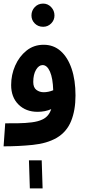

<svg xmlns="http://www.w3.org/2000/svg" viewBox="-20 -809 475 1068"><path d="M0 5 9 -123Q44 -123 83 -123.5Q122 -124 157 -128.5Q192 -133 215 -144Q251 -160 265 -202Q231 -187 189 -187Q124 -187 83 -227.5Q42 -268 42 -336Q42 -393 64.5 -444Q87 -495 127.5 -527.5Q168 -560 223 -560Q278 -560 317.5 -525Q357 -490 378.5 -426.5Q400 -363 400 -278Q400 -196 375.5 -135.5Q351 -75 295 -42Q241 -11 162 -3Q83 5 0 5ZM165 -353Q165 -322 182.5 -309Q200 -296 223 -296Q249 -296 276 -307Q274 -374 258 -410.5Q242 -447 217 -447Q196 -447 180.5 -421Q165 -395 165 -353ZM220 -660Q192 -660 173.5 -678.5Q155 -697 155 -723Q155 -750 173.5 -769.5Q192 -789 220 -789Q246 -789 264.5 -769.5Q283 -750 283 -723Q283 -697 264.5 -678.5Q246 -660 220 -660ZM146 239 141 83H212L217 239Z"/></svg>

Font: Noto Sans Arabic ExtCond
Style: Bold
Weight: 700
Width: 2
Designer: Monotype Design Team, Nadine Chahine, Nizar Qandah and Khaled Hosny
Foundry: Monotype Imaging Inc.
Version: Version 2.012; ttfautohint (v1.8.4.7-5d5b)